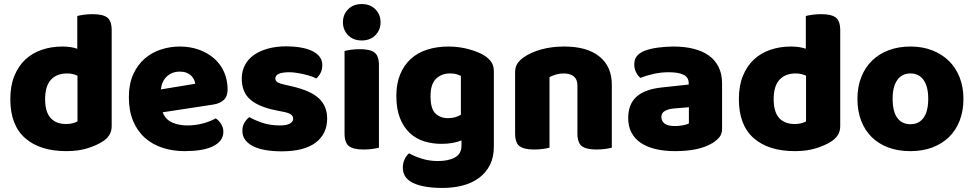

<svg xmlns="http://www.w3.org/2000/svg" viewBox="-20 -731 4813 949"><path d="M288 -501Q331 -501 362 -490V-652Q373 -655 393.5 -658Q414 -661 438 -661Q488 -661 510 -644.5Q532 -628 532 -581V-107Q532 -60 488 -32Q459 -13 413.5 1.5Q368 16 308 16Q177 16 104 -48.5Q31 -113 31 -241Q31 -307 51 -356Q71 -405 105.5 -437Q140 -469 187 -485Q234 -501 288 -501ZM363 -357Q352 -362 339 -365Q326 -368 312 -368Q260 -368 231.5 -336.5Q203 -305 203 -241Q203 -178 230 -148Q257 -118 307 -118Q325 -118 340 -122Q355 -126 363 -131Z M784 -176Q798 -140 831 -125.5Q864 -111 905 -111Q947 -111 985 -121.5Q1023 -132 1046 -146Q1062 -136 1073 -118Q1084 -100 1084 -80Q1084 -55 1070 -37Q1056 -19 1030.5 -7Q1005 5 970 10.5Q935 16 893 16Q834 16 783.5 -0.5Q733 -17 696 -50Q659 -83 638 -133Q617 -183 617 -250Q617 -316 638.5 -363.5Q660 -411 695.5 -441.5Q731 -472 776 -486.5Q821 -501 868 -501Q921 -501 964.5 -485Q1008 -469 1039.5 -441Q1071 -413 1088 -374Q1105 -335 1105 -289Q1105 -255 1086 -237Q1067 -219 1033 -214ZM869 -377Q831 -377 805.5 -354Q780 -331 775 -289L945 -317Q944 -327 939 -337.5Q934 -348 925 -357Q916 -366 902 -371.5Q888 -377 869 -377Z M1597 -145Q1597 -69 1540 -26Q1483 17 1372 17Q1330 17 1294 11Q1258 5 1232.5 -7.5Q1207 -20 1192.5 -39Q1178 -58 1178 -84Q1178 -108 1188 -124.5Q1198 -141 1212 -152Q1241 -136 1278.5 -123.5Q1316 -111 1365 -111Q1396 -111 1412.5 -120Q1429 -129 1429 -144Q1429 -158 1417 -166Q1405 -174 1377 -179L1347 -185Q1260 -202 1217.5 -238.5Q1175 -275 1175 -343Q1175 -380 1191 -410Q1207 -440 1236 -460Q1265 -480 1305.5 -491Q1346 -502 1395 -502Q1432 -502 1464.5 -496.5Q1497 -491 1521 -480Q1545 -469 1559 -451.5Q1573 -434 1573 -410Q1573 -387 1564.5 -370.5Q1556 -354 1543 -343Q1535 -348 1519 -353.5Q1503 -359 1484 -363.5Q1465 -368 1445.5 -371Q1426 -374 1410 -374Q1377 -374 1359 -366.5Q1341 -359 1341 -343Q1341 -332 1351 -325Q1361 -318 1389 -312L1420 -305Q1516 -283 1556.5 -244.5Q1597 -206 1597 -145Z M1683 -479Q1694 -482 1714.5 -485Q1735 -488 1759 -488Q1809 -488 1831 -471.5Q1853 -455 1853 -408V-1Q1842 2 1821.5 5Q1801 8 1777 8Q1727 8 1705 -8.5Q1683 -25 1683 -72ZM1675 -621Q1675 -659 1700.5 -685Q1726 -711 1768 -711Q1810 -711 1835.5 -685Q1861 -659 1861 -621Q1861 -583 1835.5 -557Q1810 -531 1768 -531Q1726 -531 1700.5 -557Q1675 -583 1675 -621Z M2261 -37Q2241 -29 2216.5 -24.5Q2192 -20 2162 -20Q2117 -20 2076.5 -32.5Q2036 -45 2005.5 -73.5Q1975 -102 1957 -147Q1939 -192 1939 -257Q1939 -317 1957.5 -362.5Q1976 -408 2009.5 -439Q2043 -470 2091 -485.5Q2139 -501 2198 -501Q2226 -501 2253 -497Q2280 -493 2303.5 -486Q2327 -479 2346 -471Q2365 -463 2378 -454Q2398 -440 2409.5 -422.5Q2421 -405 2421 -378V-7Q2421 46 2401.5 84.5Q2382 123 2347.5 148.5Q2313 174 2266.5 186Q2220 198 2167 198Q2113 198 2072 189.5Q2031 181 2007 165Q1971 141 1971 97Q1971 74 1980.5 55Q1990 36 2002 27Q2031 43 2067.5 54Q2104 65 2144 65Q2197 65 2229 47Q2261 29 2261 -11ZM2194 -147Q2214 -147 2229.5 -151.5Q2245 -156 2258 -164V-356Q2247 -361 2235.5 -364.5Q2224 -368 2205 -368Q2162 -368 2135 -341.5Q2108 -315 2108 -256Q2108 -193 2132.5 -170Q2157 -147 2194 -147Z M3004 -1Q2993 2 2972.5 5Q2952 8 2928 8Q2878 8 2856 -8.5Q2834 -25 2834 -72V-308Q2834 -339 2815.5 -353.5Q2797 -368 2767 -368Q2747 -368 2729.5 -363Q2712 -358 2696 -350V-1Q2685 2 2664.5 5Q2644 8 2620 8Q2570 8 2548 -8.5Q2526 -25 2526 -72V-373Q2526 -400 2537.5 -417Q2549 -434 2569 -448Q2603 -472 2654.5 -486.5Q2706 -501 2769 -501Q2882 -501 2943 -451.5Q3004 -402 3004 -313Z M3317 -108Q3334 -108 3354.5 -111.5Q3375 -115 3385 -121V-201L3313 -195Q3285 -193 3267 -183Q3249 -173 3249 -153Q3249 -133 3264.5 -120.5Q3280 -108 3317 -108ZM3309 -501Q3363 -501 3407.5 -490Q3452 -479 3483.5 -456.5Q3515 -434 3532 -399.5Q3549 -365 3549 -318V-94Q3549 -68 3534.5 -51.5Q3520 -35 3500 -23Q3435 16 3317 16Q3264 16 3221.5 6Q3179 -4 3148.5 -24Q3118 -44 3101.5 -75Q3085 -106 3085 -147Q3085 -216 3126 -253Q3167 -290 3253 -299L3384 -313V-320Q3384 -349 3358.5 -361.5Q3333 -374 3285 -374Q3248 -374 3211.5 -366Q3175 -358 3146 -346Q3133 -355 3124 -373.5Q3115 -392 3115 -412Q3115 -438 3127.5 -453.5Q3140 -469 3166 -480Q3195 -491 3234.5 -496Q3274 -501 3309 -501Z M3889 -501Q3932 -501 3963 -490V-652Q3974 -655 3994.5 -658Q4015 -661 4039 -661Q4089 -661 4111 -644.5Q4133 -628 4133 -581V-107Q4133 -60 4089 -32Q4060 -13 4014.5 1.5Q3969 16 3909 16Q3778 16 3705 -48.5Q3632 -113 3632 -241Q3632 -307 3652 -356Q3672 -405 3706.5 -437Q3741 -469 3788 -485Q3835 -501 3889 -501ZM3964 -357Q3953 -362 3940 -365Q3927 -368 3913 -368Q3861 -368 3832.5 -336.5Q3804 -305 3804 -241Q3804 -178 3831 -148Q3858 -118 3908 -118Q3926 -118 3941 -122Q3956 -126 3964 -131Z M4742 -243Q4742 -183 4723.5 -135Q4705 -87 4670.5 -53.5Q4636 -20 4588 -2Q4540 16 4480 16Q4420 16 4372 -1.5Q4324 -19 4289.5 -52.5Q4255 -86 4236.5 -134Q4218 -182 4218 -243Q4218 -302 4237 -350Q4256 -398 4290.5 -431.5Q4325 -465 4373 -483Q4421 -501 4480 -501Q4539 -501 4587 -482.5Q4635 -464 4669.5 -430.5Q4704 -397 4723 -349Q4742 -301 4742 -243ZM4480 -368Q4438 -368 4415 -335.5Q4392 -303 4392 -243Q4392 -180 4415 -148.5Q4438 -117 4480 -117Q4522 -117 4545 -149Q4568 -181 4568 -243Q4568 -303 4545 -335.5Q4522 -368 4480 -368Z"/></svg>

Font: Baloo Bhaina 2 ExtraBold
Style: Regular
Weight: 800
Designer: Yesha Goshar, Manish Minz, Shuchita Grover and Ek Type
Foundry: Ek Type
Version: Version 1.640;hotconv 1.0.111;makeotfexe 2.5.65597; ttfautoh